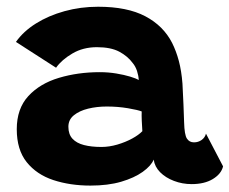

<svg xmlns="http://www.w3.org/2000/svg" viewBox="-20 -556 698 584"><path d="M255 8.5Q193.5 8.5 142.5 -8.2Q91.5 -25 61.2 -62.8Q31 -100.5 31 -163Q31 -225.5 66.2 -263.8Q101.5 -302 159.2 -319.2Q217 -336.5 283.5 -336.5Q309.5 -336.5 333.5 -332.5Q357.5 -328.5 375.8 -323Q394 -317.5 402 -312.5Q401.5 -325.5 396.8 -340Q392 -354.5 383.5 -364.5Q368.5 -385 342.8 -398.8Q317 -412.5 275 -412.5Q232.5 -412.5 200 -393.2Q167.5 -374 150.5 -350L28.5 -428.5Q51 -460.5 89.2 -484.5Q127.5 -508.5 176.2 -522Q225 -535.5 278.5 -535.5Q367 -535.5 422 -506.5Q477 -477.5 503.5 -425.5Q516 -400.5 524 -370.5Q532 -340.5 535 -301.5Q537 -268 538 -239Q539 -210 540 -184Q541 -146 548.5 -134.5Q556 -123 570 -123Q583 -123 593.2 -130.2Q603.5 -137.5 606.5 -149.5L658.5 -50Q653 -27 627.5 -11.5Q602 4 563 4Q534.5 4 509 -5.8Q483.5 -15.5 467 -32.2Q450.5 -49 447.5 -70.5Q439.5 -51.5 414 -33.2Q388.5 -15 348.5 -3.2Q308.5 8.5 255 8.5ZM288.5 -109Q312 -109 336.8 -116.2Q361.5 -123.5 381.8 -134.5Q402 -145.5 413 -157Q412 -172.5 411.2 -189Q410.5 -205.5 411 -217Q400 -221.5 369.2 -226.8Q338.5 -232 305 -232Q274.5 -232 248 -225.5Q221.5 -219 204.8 -205.5Q188 -192 188 -170.5Q188 -147.5 200.5 -134Q213 -120.5 235.5 -114.8Q258 -109 288.5 -109Z"/></svg>

Font: Grandstander Thin
Style: Bold
Weight: 700
Version: Version 1.200